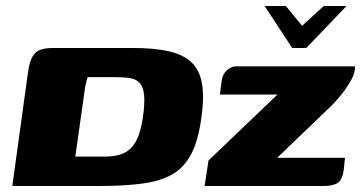

<svg xmlns="http://www.w3.org/2000/svg" viewBox="-20 -620 1203 640"><path d="M862 -600H933L987 -534L1059 -600H1135L1001 -460H954ZM309 0Q268 0 229.5 0Q191 0 155 0Q119 0 85.5 0Q52 0 21 0L74 -384Q80 -424 96 -442Q112 -460 156 -460Q186 -460 218 -460Q250 -460 284 -460Q318 -460 353.5 -460Q389 -460 425 -460Q497 -460 545 -448.5Q593 -437 619.5 -411Q646 -385 653.5 -340Q661 -295 651 -226Q641 -153 618.5 -108.5Q596 -64 557 -40.5Q518 -17 457.5 -8.5Q397 0 309 0ZM328 -98Q360 -98 382.5 -105.5Q405 -113 419.5 -129.5Q434 -146 442.5 -170Q451 -194 456 -227Q463 -274 460.5 -301.5Q458 -329 446.5 -342.5Q435 -356 413.5 -359.5Q392 -363 359 -363Q350 -363 339 -363Q328 -363 316 -363Q304 -363 292.5 -363Q281 -363 272 -363Q270 -356 268 -348.5Q266 -341 264 -331L231 -98Q242 -98 254 -98Q266 -98 279 -98Q292 -98 305 -98Q318 -98 328 -98ZM904 -94H1130L1126 -55Q1122 -22 1106.5 -11Q1091 0 1058 0H662L675 -85L905 -305H713L719 -351Q722 -373 736.5 -386Q751 -399 768 -399H1163Q1165 -380 1151.5 -355Q1138 -330 1118.5 -305.5Q1099 -281 1081 -264Z"/></svg>

Font: Genos ExtraBold
Style: Italic
Weight: 800
Italic angle: -8°
Version: Version 1.010